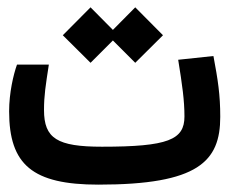

<svg xmlns="http://www.w3.org/2000/svg" viewBox="-20 -501 626 524"><path d="M248.5 2.9C521.5 2.9 581.1 -60.5 581.1 -182.1C581.1 -243.2 574.7 -282.7 562.5 -348.1L466.3 -337.9C477.5 -268.6 483.4 -226.6 483.4 -183.1C483.4 -119.6 439 -100.6 258.3 -100.6C136.2 -100.6 100.1 -123 100.1 -200.7C100.1 -240.7 104.5 -267.1 113.3 -324.7H26.4C16.6 -297.4 4.9 -247.6 4.9 -197.3C4.9 -51.3 68.8 2.9 248.5 2.9ZM349.1 -329.6 424.8 -404.8 349.1 -481 288.1 -419.4 227.1 -481 151.4 -404.8 227.1 -329.6 288.1 -390.6Z"/></svg>

Font: Cascadia Code PL
Style: Regular
Weight: 400
Monospace: yes
Designer: Aaron Bell
Foundry: Saja Typeworks
Version: Version 2404.023